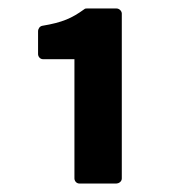

<svg xmlns="http://www.w3.org/2000/svg" viewBox="-20 -862 412 454"><path d="M156 -440C156 -435 160 -428 168 -428H255C260 -428 268 -432 268 -440V-830C268 -835 263 -842 255 -842H186C184 -842 181 -842 179 -840C150 -819 128 -809 80 -801C74 -800 70 -794 70 -788V-734C70 -729 74 -722 82 -722H156Z"/></svg>

Font: Falling Sky
Style: Bd
Weight: 700
Designer: Paul D. Hunt
Foundry: Adobe Systems Incorporated
Version: Version 1.02